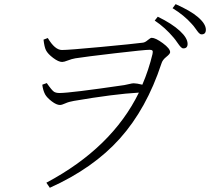

<svg xmlns="http://www.w3.org/2000/svg" viewBox="-20 -849 1040 924"><path d="M189.5 -658.2 210 -666Q244.1 -608.4 278.3 -608.4Q309.6 -608.4 465.8 -623Q622.1 -637.7 667 -643.6Q677.7 -644.5 690.9 -655.8Q704.1 -667 710 -667Q728.5 -667 763.7 -641.1Q798.8 -615.2 798.8 -597.7Q798.8 -589.8 780.3 -575.2Q761.7 -560.5 756.8 -543Q685.5 -326.2 557.1 -182.6Q428.7 -39.1 219.7 54.7L203.1 30.3Q518.6 -137.7 648.4 -403.3Q528.3 -396.5 335 -363.3Q311.5 -359.4 294.4 -351.6Q277.3 -343.8 268.6 -343.8Q252 -343.8 229 -361.3Q206.1 -378.9 197.3 -394.5Q186.5 -415 183.6 -441.4L205.1 -449.2Q229.5 -414.1 240.2 -407.2Q250 -401.4 266.6 -401.4Q318.4 -401.4 578.1 -439.5Q585 -440.4 600.6 -444.3Q616.2 -448.2 623 -448.2Q637.7 -448.2 665 -441.4Q695.3 -511.7 713.9 -588.9Q716.8 -601.6 713.4 -605.5Q710 -609.4 700.2 -609.4Q676.8 -609.4 534.2 -592.8Q391.6 -576.2 342.8 -568.4Q325.2 -565.4 306.6 -558.1Q288.1 -550.8 279.3 -550.8Q261.7 -550.8 235.8 -570.3Q210 -589.8 201.2 -607.4Q193.4 -623 189.5 -658.2ZM724.6 -750 739.3 -768.6Q807.6 -735.4 845.7 -700.2Q882.8 -666 882.8 -637.7Q882.8 -616.2 862.3 -616.2Q856.4 -616.2 850.1 -622.6Q843.8 -628.9 833.5 -644Q823.2 -659.2 815.4 -668Q774.4 -716.8 724.6 -750ZM810.5 -809.6 825.2 -829.1Q897.5 -796.9 931.6 -767.6Q970.7 -734.4 970.7 -706.1Q970.7 -683.6 950.2 -683.6Q943.4 -683.6 937 -690.4Q930.7 -697.3 920.9 -711.4Q911.1 -725.6 902.3 -734.4Q866.2 -775.4 810.5 -809.6Z"/></svg>

Font: GenYoMin TW TTF ExtraLight
Style: Regular
Weight: 250
Version: Version 1.300